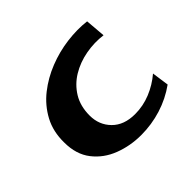

<svg xmlns="http://www.w3.org/2000/svg" viewBox="-118 -604 752 752"><g transform="rotate(-45 257.5 -228.0)"><path d="M275 6Q215 6 161.5 -14.5Q108 -35 74.5 -78Q41 -121 41 -187Q40 -248 65.5 -295.5Q91 -343 133.5 -376.5Q176 -410 228 -430.5Q280 -451 335 -458Q390 -465 440 -459L447 -375Q401 -381 354.5 -372.5Q308 -364 270 -341Q232 -318 209 -280.5Q186 -243 186 -191Q186 -139 220.5 -104Q255 -69 316 -69Q361 -69 402.5 -86Q444 -103 478 -132L488 -61Q442 -28 387.5 -11Q333 6 275 6Z"/></g></svg>

Font: Marhey
Style: Regular
Weight: 400
Designer: Nur Syamsi & Bustanul Arifin
Foundry: Namelatype
Version: Version 1.000; ttfautohint (v1.8.4.7-5d5b)